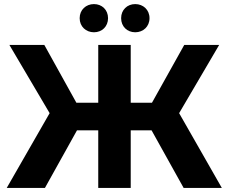

<svg xmlns="http://www.w3.org/2000/svg" viewBox="-20 -920 1119 940"><path d="M440 -762C479 -762 509 -790 509 -831C509 -872 479 -900 440 -900C401 -900 370 -872 370 -831C370 -790 401 -762 440 -762ZM642 -762C681 -762 712 -790 712 -831C712 -872 681 -900 642 -900C603 -900 573 -872 573 -831C573 -790 603 -762 642 -762ZM879 0H1066L857 -366L1053 -700H882L724 -417H620V-700H461V-417H354L197 -700H26L223 -366L13 0H200L357 -282H461V0H620V-282H722Z"/></svg>

Font: AWKNG-Font
Style: Bold
Weight: 700
Designer: Awakening Church
Foundry: Awakening Church
Version: Version 1.700;PS 001.700;hotconv 1.0.88;makeotf.lib2.5.64775